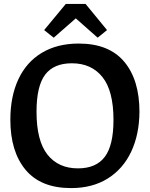

<svg xmlns="http://www.w3.org/2000/svg" viewBox="-20 -953 768 983"><path d="M33 -340Q33 -459 74 -547Q115 -635 194 -682.5Q273 -730 383 -730Q538 -730 616 -637Q694 -544 694 -380Q693 -264 651.5 -176Q610 -88 531.5 -39Q453 10 344 10Q189 10 111 -83.5Q33 -177 33 -340ZM561 -339Q561 -488 504.5 -558.5Q448 -629 348 -629Q255 -629 211 -570.5Q167 -512 167 -381Q167 -232 223 -161.5Q279 -91 379 -91Q472 -91 516.5 -150Q561 -209 561 -339ZM480 -760 368 -859 255 -760 206 -799 317 -933H418L528 -799Z"/></svg>

Font: Enriqueta SemiBold
Style: Regular
Weight: 600
Designer: Viviana Monsalve, Gustavo Ibarra
Foundry: 72Puntos
Version: Version 2.000